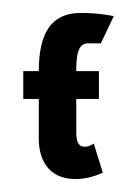

<svg xmlns="http://www.w3.org/2000/svg" viewBox="-20 -273 204 297"><path d="M98 -163C98 -183 99 -206 116 -206H136L156 -248C156 -248 134 -253 105 -253C60 -253 40 -223 40 -163H16V-120H40V-58C40 -30 52 4 97 4C120 4 139 -6 139 -6L125 -51C125 -51 119 -46 111 -46C102 -46 98 -53 98 -68V-120H133V-163Z"/></svg>

Font: Hussar Tani
Style: Dwa
Weight: 700
Foundry: Cannot Into Space Fonts
Version: Version 0.92